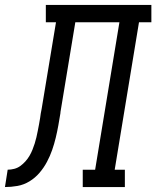

<svg xmlns="http://www.w3.org/2000/svg" viewBox="-76 -755 631 775"><path d="M-56 0 -45 -70Q-32 -70 -18.5 -73.5Q-5 -77 6 -85Q17 -93 26.5 -103.5Q36 -114 43 -126Q50 -138 55 -150.5Q60 -163 64 -175.5Q68 -188 71 -201Q74 -214 76.5 -227Q79 -240 81.5 -253Q84 -266 86 -279Q87 -288 88.5 -297Q90 -306 92 -315L150 -665H109V-735H535V-665H485L387 -70H428V0H258V-70H308L406 -665H228L168 -302Q168 -301 168 -300.5Q168 -300 168 -300V-299Q164 -274 159.5 -249Q155 -224 149 -199Q143 -174 134.5 -149.5Q126 -125 113.5 -101.5Q101 -78 83.5 -57.5Q66 -37 43 -23Q20 -9 -5.5 -4.5Q-31 0 -56 0Z"/></svg>

Font: Iosevka Slab
Style: Italic
Weight: 400
Italic angle: -9°
Monospace: yes
Designer: Belleve Invis
Foundry: Belleve Invis
Version: Version 11.1.0; ttfautohint (v1.8.3)